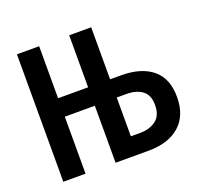

<svg xmlns="http://www.w3.org/2000/svg" viewBox="-100 -651 799 763"><g transform="rotate(-20 300.0 -269.5)"><path d="M44 0V-539H138V-319H265V-539H358V-319H404Q489 -319 536.5 -280Q584 -241 584 -163Q584 -84 536.5 -42Q489 0 404 0H265V-241H138V0ZM358 -78H398Q438 -78 464.5 -98Q491 -118 491 -162Q491 -205 465.5 -223.5Q440 -242 399 -242H358Z"/></g></svg>

Font: Noto Sans Mono Medium
Style: Regular
Weight: 500
Designer: Monotype Design Team
Foundry: Monotype Imaging Inc.
Version: Version 2.014